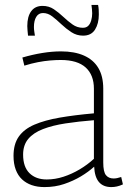

<svg xmlns="http://www.w3.org/2000/svg" viewBox="-20 -751 525 781"><path d="M35 -117Q35 -165 56.5 -195.5Q78 -226 120 -244Q162 -262 222.5 -272.5Q283 -283 362 -290V-390Q362 -446 328.5 -476.5Q295 -507 227 -507Q207 -507 183.5 -505Q160 -503 134 -498Q108 -493 79 -484L71 -517Q112 -529 152 -535.5Q192 -542 228 -542Q283 -542 321.5 -525Q360 -508 380 -474.5Q400 -441 400 -390V-90Q400 -52 411 -38.5Q422 -25 442 -25Q449 -25 456.5 -26.5Q464 -28 473 -31L480 -1Q467 5 455.5 7.5Q444 10 433 10Q400 10 382.5 -10.5Q365 -31 363 -73Q340 -52 309 -33.5Q278 -15 241 -2.5Q204 10 161 10Q132 10 109 2Q86 -6 69.5 -21.5Q53 -37 44 -61Q35 -85 35 -117ZM74 -122Q74 -72 100 -46.5Q126 -21 170 -21Q204 -21 238 -32Q272 -43 304 -62Q336 -81 362 -105V-262Q299 -257 246.5 -249Q194 -241 155 -226Q116 -211 95 -186Q74 -161 74 -122ZM94 -606Q93 -616 92 -626.5Q91 -637 91 -645Q91 -684 107 -705.5Q123 -727 153 -727Q179 -727 199 -713.5Q219 -700 237.5 -682.5Q256 -665 275 -651.5Q294 -638 317 -638Q331 -638 339 -646Q347 -654 351 -668Q355 -682 355 -697Q355 -705 354 -714Q353 -723 352 -731H379Q381 -721 381.5 -711.5Q382 -702 382 -692Q382 -655 366.5 -630.5Q351 -606 318 -606Q292 -606 270.5 -620Q249 -634 230 -652Q211 -670 193 -684Q175 -698 155 -698Q137 -698 127.5 -682.5Q118 -667 118 -641Q118 -632 119.5 -622.5Q121 -613 122 -606Z"/></svg>

Font: Georama ExtraCondensed Thin ExtraLight
Style: Regular
Weight: 250
Version: Version 1.001